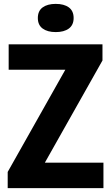

<svg xmlns="http://www.w3.org/2000/svg" viewBox="-20 -968 572 988"><path d="M19.6 0V-83.2L331.3 -636.1L333.7 -609H24.6V-740H507.3V-656.8L195.6 -103.9L193.2 -131H512.3V0ZM266.8 -802.9Q224.5 -802.9 199.6 -821Q174.7 -839.2 174.7 -875.3Q174.7 -911.9 199.6 -930Q224.5 -948 266.8 -948Q309.4 -948 334.1 -930Q358.9 -911.9 358.9 -875.3Q358.9 -839.2 334.1 -821Q309.4 -802.9 266.8 -802.9Z"/></svg>

Font: Encode Sans SC Condensed Thin
Style: Regular
Weight: 100
Width: 3
Designer: Multiple Designers
Foundry: Impallari Type
Version: Version 3.002